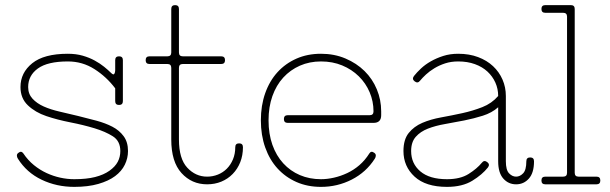

<svg xmlns="http://www.w3.org/2000/svg" viewBox="-20 -720 2384 750"><path d="M270 -20Q318 -20 351.5 -28.5Q385 -37 407.5 -53Q430 -69 440 -88Q450 -107 450 -130Q450 -169 421 -187.5Q392 -206 349 -219Q306 -232 255 -242Q204 -252 161 -266.5Q118 -281 89 -308.5Q60 -336 60 -380Q60 -436 106 -473Q152 -510 245 -510Q277 -510 303 -502.5Q329 -495 350 -483.5Q371 -472 387 -459Q403 -446 414 -435Q423 -426 426.5 -431.5Q430 -437 430 -445V-485Q430 -500 445 -500Q460 -500 460 -485V-325Q460 -310 445 -310Q430 -310 430 -325V-375Q396 -420 349 -450Q302 -480 245 -480Q166 -480 128 -452.5Q90 -425 90 -380Q90 -353 107 -334.5Q124 -316 151 -304Q178 -292 213 -284Q248 -276 285 -267Q322 -258 357 -248.5Q392 -239 419 -225Q446 -211 463 -188Q480 -165 480 -130Q480 -102 467.5 -76.5Q455 -51 429.5 -32Q404 -13 364 -1.5Q324 10 270 10Q201 10 142.5 -18Q84 -46 50 -100Q46 -106 46 -112.5Q46 -119 52 -123Q63 -132 71 -121Q89 -94 112.5 -75Q136 -56 162 -44Q188 -32 215.5 -26Q243 -20 270 -20Z M649 -685Q649 -700 664 -700Q679 -700 679 -685V-515Q679 -500 694 -500H844Q859 -500 859 -485Q859 -470 844 -470H694Q679 -470 679 -455V-175Q679 -100 711.5 -65Q744 -30 789 -30Q811 -30 831 -38Q851 -46 866 -61Q881 -76 890 -97.5Q899 -119 899 -145Q899 -160 914 -160Q929 -160 929 -145Q929 -113 918.5 -86.5Q908 -60 889 -40.5Q870 -21 844.5 -10.5Q819 0 789 0Q729 0 689 -44Q649 -88 649 -175V-455Q649 -470 634 -470H564Q549 -470 549 -485Q549 -500 564 -500H634Q649 -500 649 -515Z M1234 10Q1181 10 1138 -9Q1095 -28 1064 -62Q1033 -96 1016 -144Q999 -192 999 -250Q999 -308 1016 -356Q1033 -404 1064 -438Q1095 -472 1138 -491Q1181 -510 1234 -510Q1286 -510 1329.5 -491.5Q1373 -473 1404 -442.5Q1435 -412 1452 -371Q1469 -330 1469 -285V-270Q1469 -240 1439 -240H1104Q1089 -240 1089 -255Q1089 -270 1104 -270H1424Q1439 -270 1439 -285Q1439 -324 1424 -359.5Q1409 -395 1381.5 -422Q1354 -449 1316.5 -464.5Q1279 -480 1234 -480Q1189 -480 1151.5 -463.5Q1114 -447 1086.5 -417Q1059 -387 1044 -344.5Q1029 -302 1029 -250Q1029 -197 1044 -154.5Q1059 -112 1086.5 -82Q1114 -52 1151.5 -36Q1189 -20 1234 -20Q1258 -20 1284.5 -26Q1311 -32 1336.5 -44Q1362 -56 1384 -75Q1406 -94 1423 -121Q1430 -132 1442 -123Q1448 -119 1448 -112.5Q1448 -106 1444 -100Q1410 -47 1354 -18.5Q1298 10 1234 10Z M1726 -20Q1778 -20 1810.5 -40.5Q1843 -61 1862 -84Q1871 -96 1883 -87Q1895 -78 1886 -66Q1864 -38 1825 -14Q1786 10 1726 10Q1643 10 1599.5 -30Q1556 -70 1556 -130Q1556 -175 1576.5 -200.5Q1597 -226 1629.5 -240Q1662 -254 1703.5 -261.5Q1745 -269 1786 -278Q1827 -287 1864 -301.5Q1901 -316 1926 -345Q1926 -373 1915 -397.5Q1904 -422 1884 -440.5Q1864 -459 1835 -469.5Q1806 -480 1770 -480Q1742 -480 1719 -472.5Q1696 -465 1677 -453.5Q1658 -442 1644 -429Q1630 -416 1621 -405Q1612 -393 1600 -402Q1588 -411 1597 -423Q1608 -437 1624.5 -452.5Q1641 -468 1663 -480.5Q1685 -493 1711.5 -501.5Q1738 -510 1770 -510Q1813 -510 1847.5 -497Q1882 -484 1906 -461.5Q1930 -439 1943 -409Q1956 -379 1956 -345V-90Q1956 -56 1968.5 -43Q1981 -30 1996 -30Q2011 -30 2023.5 -43Q2036 -56 2036 -90Q2036 -105 2051 -105Q2066 -105 2066 -90Q2066 -45 2046 -22.5Q2026 0 1996 0Q1966 0 1946 -22.5Q1926 -45 1926 -90V-301Q1901 -279 1866 -268Q1831 -257 1793.5 -249.5Q1756 -242 1718.5 -235.5Q1681 -229 1651.5 -217.5Q1622 -206 1604 -185.5Q1586 -165 1586 -130Q1586 -81 1622 -50.5Q1658 -20 1726 -20Z M2225 -45Q2225 -30 2240 -30H2310Q2325 -30 2325 -15Q2325 0 2310 0H2110Q2095 0 2095 -15Q2095 -30 2110 -30H2180Q2195 -30 2195 -45V-655Q2195 -670 2180 -670H2110Q2095 -670 2095 -685Q2095 -700 2110 -700H2210Q2225 -700 2225 -685Z"/></svg>

Font: Nixie One
Style: Regular
Weight: 400
Designer: Jovanny Lemonad
Foundry: Jovanny Lemonad
Version: Version 1.000 2011 initial release